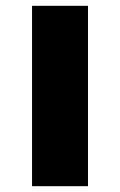

<svg xmlns="http://www.w3.org/2000/svg" viewBox="-20 -480 412 659"><path d="M282 -460V159H90V-460Z"/></svg>

Font: Genos Black
Style: Regular
Weight: 900
Designer: Robert E. Leuschke
Foundry: Robert E. Leuschke
Version: Version 1.010